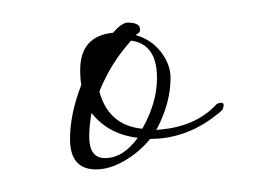

<svg xmlns="http://www.w3.org/2000/svg" viewBox="-20 -386 230 170"><path d="M65 -236Q42 -236 42 -263Q42 -285 52 -311Q51 -316 51 -324Q51 -354 80 -357Q88 -366 93 -366Q104 -366 104 -360Q104 -358 103 -357L100 -355Q114 -351 122.5 -340Q131 -329 131 -317Q131 -295 119 -272L118 -271Q153 -273 172 -294Q174 -295 176 -295Q178 -295 178 -293Q178 -289 175 -287Q147 -263 113 -263Q103 -251 90 -243.5Q77 -236 65 -236ZM106 -272Q119 -295 119 -317Q119 -347 96 -350Q78 -330 68 -305Q76 -275 106 -272ZM73 -246Q89 -246 102 -264Q76 -267 61 -286Q60 -280 59.5 -275Q59 -270 59 -265Q59 -246 73 -246Z"/></svg>

Font: Passions Conflict
Style: Regular
Weight: 400
Designer: Robert E. Leuschke
Foundry: Robert E. Leuschke
Version: Version 1.010; ttfautohint (v1.8.3)